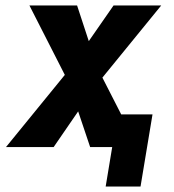

<svg xmlns="http://www.w3.org/2000/svg" viewBox="-20 -540 640 705"><path d="M368 145 392 0H311L267 -131L177 0H2L218 -265L88 -520H263L306 -389L397 -520H572L356 -255L425 -120H540L496 145Z"/></svg>

Font: Iosevka Heavy Extended Oblique
Style: Regular
Weight: 900
Width: 7
Italic angle: -9°
Monospace: yes
Designer: Belleve Invis
Foundry: Belleve Invis
Version: Version 32.5.0; ttfautohint (v1.8.4)